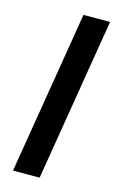

<svg xmlns="http://www.w3.org/2000/svg" viewBox="-114 -786 529 837"><g transform="rotate(15 150.0 -367.5)"><path d="M34 0 155 -735H275L154 0Z"/></g></svg>

Font: Iosevka Aile
Style: Bold Italic
Weight: 700
Italic angle: -9°
Designer: Belleve Invis
Foundry: Belleve Invis
Version: Version 28.0.1; ttfautohint (v1.8.4)